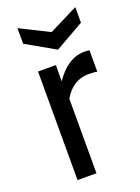

<svg xmlns="http://www.w3.org/2000/svg" viewBox="-134 -750 593 811"><g transform="rotate(-20 162.5 -345.0)"><path d="M305 -498V-402Q290 -405 266 -405Q196 -405 155 -335V0H70V-488H150V-415Q177 -456 210.5 -478Q244 -500 283 -500Q297 -500 305 -498ZM311 -690V-620L181 -546L51 -620V-690L181 -625Z"/></g></svg>

Font: Ropa Sans
Style: Regular
Weight: 400
Designer: Botio Nikoltchev
Foundry: Botio Nikoltchev
Version: Version 1.100